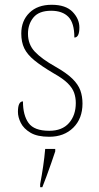

<svg xmlns="http://www.w3.org/2000/svg" viewBox="-20 -562 412 803"><path d="M186 10Q136 10 107.5 -7Q79 -24 67 -48Q55 -72 55 -94Q55 -138 76 -138Q76 -80 99.5 -47.5Q123 -15 186 -15Q240 -15 268.5 -47.5Q297 -80 297 -131Q297 -154 290 -174Q283 -194 263.5 -213.5Q244 -233 205 -255Q154 -285 124 -309.5Q94 -334 81.5 -360Q69 -386 69 -422Q69 -475 103 -508.5Q137 -542 196 -542Q255 -542 283.5 -512.5Q312 -483 312 -447Q312 -405 291 -405Q291 -466 266 -491.5Q241 -517 194 -517Q143 -517 120 -489Q97 -461 97 -421Q97 -376 126 -345.5Q155 -315 212 -283Q258 -257 282.5 -233Q307 -209 316 -184Q325 -159 325 -129Q325 -66 286.5 -28Q248 10 186 10ZM148 208Q155 171 160.5 133.5Q166 96 169 61H211V71Q204 92 194.5 119.5Q185 147 175 174Q165 201 157 221H148Z"/></svg>

Font: Noto Serif Hebrew SemiCondensed Thin
Style: Regular
Weight: 100
Width: 4
Designer: Monotype Design Team
Foundry: Monotype Imaging Inc.
Version: Version 2.004; ttfautohint (v1.8.4.7-5d5b)